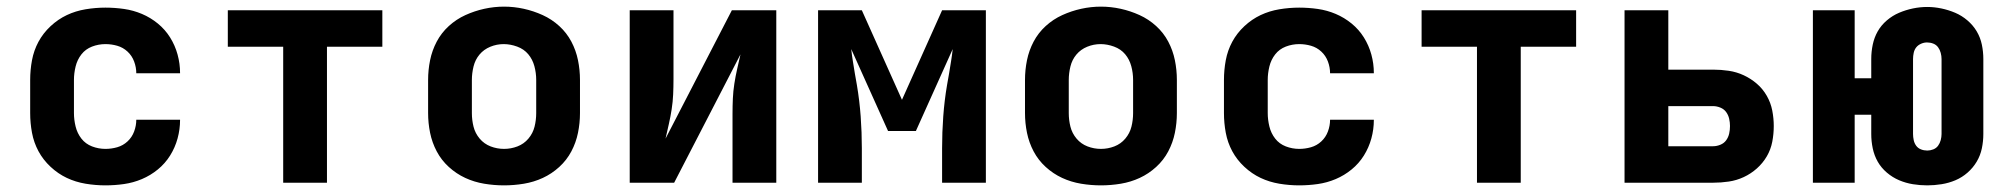

<svg xmlns="http://www.w3.org/2000/svg" viewBox="-20 -551 6040 579"><path d="M298 8Q268 8 238 3Q208 -2 181.5 -14.5Q155 -27 132.5 -48Q110 -69 96 -95Q82 -121 76.5 -150.5Q71 -180 71 -210V-310Q71 -340 76.5 -369.5Q82 -399 96 -425Q110 -451 132.5 -472Q155 -493 181.5 -505.5Q208 -518 238 -523Q268 -528 298 -528Q326 -528 354 -524Q382 -520 408 -509Q434 -498 456 -480Q478 -462 493 -438Q508 -414 515.5 -386.5Q523 -359 523 -331Q523 -330 523 -330Q523 -330 523 -330H391Q391 -330 391 -330Q391 -330 391 -330Q391 -348 384.5 -365.5Q378 -383 364.5 -395.5Q351 -408 333.5 -413Q316 -418 298 -418Q277 -418 257.5 -410.5Q238 -403 225.5 -387Q213 -371 208 -350.5Q203 -330 203 -310V-210Q203 -190 208 -169.5Q213 -149 225.5 -133Q238 -117 257.5 -109.5Q277 -102 298 -102Q316 -102 333.5 -107Q351 -112 364.5 -124.5Q378 -137 384.5 -154.5Q391 -172 391 -190Q391 -190 391 -190Q391 -190 391 -190H523Q523 -190 523 -190Q523 -190 523 -189Q523 -161 515.5 -133.5Q508 -106 493 -82Q478 -58 456 -40Q434 -22 408 -11Q382 0 354 4Q326 8 298 8Z M834 0V-410H667V-520H1133V-410H966V0Z M1500 8Q1470 8 1440 3Q1410 -2 1383 -14.5Q1356 -27 1333.5 -47.5Q1311 -68 1297 -94.5Q1283 -121 1277 -150.5Q1271 -180 1271 -210V-310Q1271 -340 1277 -369.5Q1283 -399 1297 -425.5Q1311 -452 1333.5 -472.5Q1356 -493 1383.5 -505.5Q1411 -518 1440.5 -524.5Q1470 -531 1500 -531Q1530 -531 1559.5 -524.5Q1589 -518 1616.5 -505.5Q1644 -493 1666.5 -472.5Q1689 -452 1703 -425.5Q1717 -399 1723 -369.5Q1729 -340 1729 -310V-210Q1729 -180 1723 -150.5Q1717 -121 1703 -94.5Q1689 -68 1666.5 -47.5Q1644 -27 1617 -14.5Q1590 -2 1560 3Q1530 8 1500 8ZM1500 -102Q1521 -102 1540.5 -109.5Q1560 -117 1573.5 -133Q1587 -149 1592 -169Q1597 -189 1597 -210V-310Q1597 -331 1591.5 -351.5Q1586 -372 1573 -387.5Q1560 -403 1539.5 -410.5Q1519 -418 1499 -418Q1478 -418 1458.5 -410Q1439 -402 1426 -386.5Q1413 -371 1408 -350.5Q1403 -330 1403 -310V-210Q1403 -189 1408 -169Q1413 -149 1426.5 -133Q1440 -117 1459.5 -109.5Q1479 -102 1500 -102Z M1879 0V-520H2011V-312Q2011 -289 2010 -266.5Q2009 -244 2005.5 -221.5Q2002 -199 1997 -177Q1992 -155 1987 -133L2187 -520H2321V0H2189V-208Q2189 -231 2190 -253.5Q2191 -276 2194.5 -298.5Q2198 -321 2203 -343Q2208 -365 2213 -387L2013 0Z M2447 0V-520H2579L2700 -250L2821 -520H2953V0H2821V-104Q2821 -152 2824.5 -200Q2828 -248 2836 -295L2842 -329Q2845 -348 2848 -366Q2851 -384 2853 -403L2742 -156H2658L2547 -403Q2549 -384 2552 -366Q2555 -348 2558 -329L2564 -295Q2572 -248 2575.5 -200Q2579 -152 2579 -104V0Z M3300 8Q3270 8 3240 3Q3210 -2 3183 -14.5Q3156 -27 3133.5 -47.5Q3111 -68 3097 -94.5Q3083 -121 3077 -150.5Q3071 -180 3071 -210V-310Q3071 -340 3077 -369.5Q3083 -399 3097 -425.5Q3111 -452 3133.5 -472.5Q3156 -493 3183.5 -505.5Q3211 -518 3240.5 -524.5Q3270 -531 3300 -531Q3330 -531 3359.5 -524.5Q3389 -518 3416.5 -505.5Q3444 -493 3466.5 -472.5Q3489 -452 3503 -425.5Q3517 -399 3523 -369.5Q3529 -340 3529 -310V-210Q3529 -180 3523 -150.5Q3517 -121 3503 -94.5Q3489 -68 3466.5 -47.5Q3444 -27 3417 -14.5Q3390 -2 3360 3Q3330 8 3300 8ZM3300 -102Q3321 -102 3340.5 -109.5Q3360 -117 3373.5 -133Q3387 -149 3392 -169Q3397 -189 3397 -210V-310Q3397 -331 3391.5 -351.5Q3386 -372 3373 -387.5Q3360 -403 3339.5 -410.5Q3319 -418 3299 -418Q3278 -418 3258.5 -410Q3239 -402 3226 -386.5Q3213 -371 3208 -350.5Q3203 -330 3203 -310V-210Q3203 -189 3208 -169Q3213 -149 3226.5 -133Q3240 -117 3259.5 -109.5Q3279 -102 3300 -102Z M3898 8Q3868 8 3838 3Q3808 -2 3781.5 -14.5Q3755 -27 3732.5 -48Q3710 -69 3696 -95Q3682 -121 3676.5 -150.5Q3671 -180 3671 -210V-310Q3671 -340 3676.5 -369.5Q3682 -399 3696 -425Q3710 -451 3732.5 -472Q3755 -493 3781.5 -505.5Q3808 -518 3838 -523Q3868 -528 3898 -528Q3926 -528 3954 -524Q3982 -520 4008 -509Q4034 -498 4056 -480Q4078 -462 4093 -438Q4108 -414 4115.5 -386.5Q4123 -359 4123 -331Q4123 -330 4123 -330Q4123 -330 4123 -330H3991Q3991 -330 3991 -330Q3991 -330 3991 -330Q3991 -348 3984.5 -365.5Q3978 -383 3964.5 -395.5Q3951 -408 3933.5 -413Q3916 -418 3898 -418Q3877 -418 3857.5 -410.5Q3838 -403 3825.5 -387Q3813 -371 3808 -350.5Q3803 -330 3803 -310V-210Q3803 -190 3808 -169.5Q3813 -149 3825.5 -133Q3838 -117 3857.5 -109.5Q3877 -102 3898 -102Q3916 -102 3933.5 -107Q3951 -112 3964.5 -124.5Q3978 -137 3984.5 -154.5Q3991 -172 3991 -190Q3991 -190 3991 -190Q3991 -190 3991 -190H4123Q4123 -190 4123 -190Q4123 -190 4123 -189Q4123 -161 4115.5 -133.5Q4108 -106 4093 -82Q4078 -58 4056 -40Q4034 -22 4008 -11Q3982 0 3954 4Q3926 8 3898 8Z M4434 0V-410H4267V-520H4733V-410H4566V0Z M4879 0V-520H5011V-341H5146Q5170 -341 5193.5 -337.5Q5217 -334 5238.5 -324Q5260 -314 5278 -298.5Q5296 -283 5308 -262Q5320 -241 5324.5 -217.5Q5329 -194 5329 -171Q5329 -147 5324.5 -123.5Q5320 -100 5308 -79.5Q5296 -59 5278 -43Q5260 -27 5238.5 -17Q5217 -7 5193.5 -3.5Q5170 0 5146 0ZM5146 -110Q5157 -110 5168 -114.5Q5179 -119 5185.5 -128Q5192 -137 5194.5 -148Q5197 -159 5197 -171Q5197 -182 5194.5 -193Q5192 -204 5185.5 -213Q5179 -222 5168 -226.5Q5157 -231 5146 -231H5011V-110Z M5792 8Q5770 8 5748.5 4.5Q5727 1 5707 -7.5Q5687 -16 5670 -30.5Q5653 -45 5642.5 -63.5Q5632 -82 5627.5 -103.5Q5623 -125 5623 -147V-205H5573V0H5447V-520H5573V-315H5623V-373Q5623 -395 5627.5 -416.5Q5632 -438 5642.5 -456.5Q5653 -475 5670 -489.5Q5687 -504 5707 -512.5Q5727 -521 5748.5 -525.5Q5770 -530 5792 -530Q5813 -530 5834.5 -525.5Q5856 -521 5876 -512.5Q5896 -504 5913 -489.5Q5930 -475 5941 -456.5Q5952 -438 5956.5 -416.5Q5961 -395 5961 -373V-147Q5961 -125 5956.5 -103.5Q5952 -82 5941 -63.5Q5930 -45 5913.5 -30.5Q5897 -16 5877 -7.5Q5857 1 5835 4.5Q5813 8 5792 8ZM5792 -97Q5801 -97 5810 -100.5Q5819 -104 5824.5 -111.5Q5830 -119 5832.5 -128.5Q5835 -138 5835 -147V-373Q5835 -382 5832.5 -391.5Q5830 -401 5824.5 -408.5Q5819 -416 5810 -419.5Q5801 -423 5791 -423Q5782 -423 5773 -419Q5764 -415 5758.5 -408Q5753 -401 5751 -391.5Q5749 -382 5749 -373V-147Q5749 -138 5751 -128.5Q5753 -119 5758.5 -111.5Q5764 -104 5773 -100.5Q5782 -97 5792 -97Z"/></svg>

Font: Iosevka Custom XBdEx
Style: Regular
Weight: 800
Width: 7
Monospace: yes
Designer: Belleve Invis
Foundry: Belleve Invis
Version: Version 11.2.4; ttfautohint (v1.8.4)